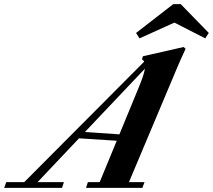

<svg xmlns="http://www.w3.org/2000/svg" viewBox="-88 -902 1022 922"><path d="M914.6 -743.7 897.5 -717.8 749.5 -793.5 582 -717.8 565.4 -743.7 744.1 -882.3H779.8ZM-67.9 0 -58.1 -27.3H28.3L604.5 -606Q601.6 -611.8 593.8 -616.7L598.1 -631.8L793.9 -676.3L803.2 -667.5Q781.2 -620.6 762.2 -575.7L531.2 -27.3H606L595.7 0H325.2L334 -27.3H390.6L472.7 -226.1L291.5 -237.8L92.3 -27.3H218.8L210 0ZM578.1 -481.9Q603 -541 607.9 -572.3L319.8 -268.1L485.4 -256.8Z"/></svg>

Font: Elstob 18pt
Style: Bold Italic
Weight: 700
Italic angle: -20°
Designer: Peter S. Baker
Version: Version 1.015